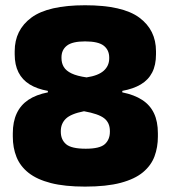

<svg xmlns="http://www.w3.org/2000/svg" viewBox="-20 -674 633 712"><path d="M295.5 18Q220 18 168.5 4.8Q117 -8.5 86 -33Q55 -57.5 41.2 -91.8Q27.5 -126 27.5 -167.5V-179.5Q27.5 -222.5 42 -253.5Q56.5 -284.5 85.2 -303.8Q114 -323 157.5 -331.5V-337Q117.5 -344 90 -361Q62.5 -378 48.5 -405.8Q34.5 -433.5 34.5 -472.5V-484Q34.5 -563 96.5 -608.8Q158.5 -654.5 295.5 -654.5Q434.5 -654.5 496.5 -608.8Q558.5 -563 558.5 -484V-472.5Q558.5 -432.5 544.2 -405Q530 -377.5 502.2 -361Q474.5 -344.5 433.5 -337V-331.5Q478 -322.5 507.2 -303.5Q536.5 -284.5 551 -254Q565.5 -223.5 565.5 -179.5V-167.5Q565.5 -128 553 -94.2Q540.5 -60.5 510.2 -35.2Q480 -10 427.5 4Q375 18 295.5 18ZM298 -122.5Q350 -122.5 368.8 -139.5Q387.5 -156.5 387.5 -185.5V-188Q387.5 -219 366.2 -235.5Q345 -252 291.5 -261.5Q243 -252 224.2 -233.8Q205.5 -215.5 205.5 -188V-185.5Q205.5 -156 225.2 -139.2Q245 -122.5 298 -122.5ZM301 -387Q344.5 -393.5 364.8 -411.8Q385 -430 385 -457.5V-460.5Q385 -488.5 364.8 -504.5Q344.5 -520.5 295.5 -520.5Q248.5 -520.5 228.2 -504.8Q208 -489 208 -461.5V-458.5Q208 -440 216.5 -425.8Q225 -411.5 245.2 -401.8Q265.5 -392 301 -387Z"/></svg>

Font: Anek Latin ExtraBold
Style: Regular
Weight: 800
Designer: Yesha Goshar
Foundry: Ek Type
Version: Version 1.003